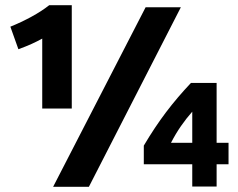

<svg xmlns="http://www.w3.org/2000/svg" viewBox="-20 -721 918 741"><path d="M143 -302V-572Q123 -561 102 -551.5Q81 -542 51 -531L20 -618Q62 -635 101.5 -656.5Q141 -678 170 -701H257V-302ZM185 0 542 -693H678L323 0ZM722 -1V-87H535V-159Q577 -230 620.5 -287.5Q664 -345 717 -401H816V-170H862V-87H816V-1ZM640 -170H722V-290Q699 -264 678.5 -234.5Q658 -205 640 -170Z"/></svg>

Font: Ubuntu Sans ExtraBold
Style: Regular
Weight: 800
Designer: Dalton Maag Ltd
Foundry: Dalton Maag Ltd
Version: Version 1.006; ttfautohint (v1.8.4.7-5d5b)